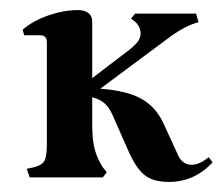

<svg xmlns="http://www.w3.org/2000/svg" viewBox="-20 -352 442 381"><path d="M402 -30Q366 9 315 9Q284 9 267 -4.5Q250 -18 235 -52L205 -120Q198 -137 188.5 -146Q179 -155 163 -159V-104Q163 -74 168 -55.5Q173 -37 184 -20L192 -10L184 0H39L33 -17L47 -20Q63 -24 68 -32.5Q73 -41 73 -66V-268Q73 -282 60 -282H28L25 -293Q44 -310 75 -321Q106 -332 135 -332Q148 -332 155.5 -326Q163 -320 163 -310V-197L222 -242Q244 -258 251.5 -267Q259 -276 259 -285Q259 -299 248 -309L240 -315L248 -325H369L374 -308Q348 -301 319 -280L179 -176Q232 -172 260.5 -156Q289 -140 304 -108L332 -47Q341 -25 360 -25Q376 -25 394 -40Z"/></svg>

Font: Katibeh
Style: Regular
Weight: 400
Designer: Arabic design by Kourosh Beigpour, Latin design by Eduardo Tunni, engineering by Lasse Fister
Version: Version 1.000